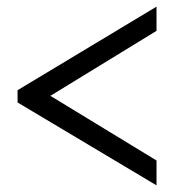

<svg xmlns="http://www.w3.org/2000/svg" viewBox="-20 -548 548 579"><path d="M33 -276 452 -528V-455L132 -259L452 -64V11L33 -239Z"/></svg>

Font: PTCRaleway
Style: Regular
Weight: 400
Designer: Matt McInerney, Pablo Impallari, Rodrigo Fuenzalida
Foundry: Matt McInerney, Pablo Impallari, Rodrigo Fuenzalida
Version: Version 3.000g; ttfautohint (v1.5) -l 8 -r 28 -G 28 -x 14 -D